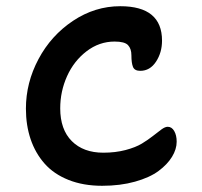

<svg xmlns="http://www.w3.org/2000/svg" viewBox="-20 -660 646 615"><path d="M307.1 -64.9Q246.6 -64.9 199.5 -83.7Q152.3 -102.5 122.8 -136Q93.3 -169.4 78.1 -214.1Q63 -258.8 63 -312Q63 -395 103.3 -470.7Q143.6 -546.4 213.9 -593.3Q284.2 -640.1 365.2 -640.1Q499 -640.1 499 -529.8Q499 -491.7 479.7 -462.4Q460.4 -433.1 429.2 -433.1Q411.1 -433.1 406 -445.6Q400.9 -458 400.9 -482.9Q400.9 -503.9 390.1 -515.4Q379.4 -526.9 347.2 -526.9Q297.9 -526.9 257.3 -495.8Q216.8 -464.8 194.8 -416Q172.9 -367.2 172.9 -313Q172.9 -245.1 210 -208Q247.1 -170.9 311 -170.9Q349.6 -170.9 382.1 -179.4Q414.6 -188 434.6 -200.2Q454.6 -212.4 470 -224.6Q485.4 -236.8 497.1 -245.4Q508.8 -253.9 517.1 -253.9Q530.3 -253.9 538.1 -240.2Q545.9 -226.6 545.9 -206.1Q545.9 -182.1 531 -157.7Q516.1 -133.3 487.8 -112.3Q459.5 -91.3 412.4 -78.1Q365.2 -64.9 307.1 -64.9Z"/></svg>

Font: Shantell Sans Irregular Bouncy
Style: Regular
Weight: 500
Designer: Stephen Nixon, Anya Danilova, Shantell Martin
Foundry: Arrow Type
Version: Version 1.006;[9816181b4]